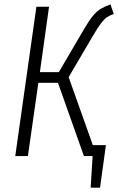

<svg xmlns="http://www.w3.org/2000/svg" viewBox="-20 -716 542 881"><path d="M406 -50H466L439 145H396L405 0H365L246 -336H156L108 0H50L147 -685H205L163 -385H250L366 -583Q390 -624 407.5 -644.5Q425 -665 441.5 -675Q458 -685 487 -696L502 -652Q482 -645 470 -636.5Q458 -628 443.5 -609Q429 -590 406 -551L295 -362Z"/></svg>

Font: Fira Sans Extra Condensed Light
Style: Italic
Weight: 300
Width: 3
Italic angle: -8°
Designer: Carrois Corporate & Edenspiekermann AG
Foundry: Carrois Corporate GbR & Edenspiekermann AG
Version: Version 4.203